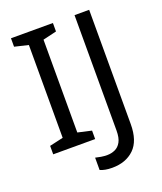

<svg xmlns="http://www.w3.org/2000/svg" viewBox="-162 -817 936 1110"><g transform="rotate(-20 306.0 -262.0)"><path d="M298 0H40V-52L124 -71V-642L40 -662V-714H298V-662L214 -642V-71L298 -52ZM335 190Q311 190 293 186.5Q275 183 261 177V101Q277 105 295 108Q313 111 333 111Q358 111 380.5 101Q403 91 417 66Q431 41 431 -4V-714H521V-11Q521 92 470 141Q419 190 335 190Z"/></g></svg>

Font: Noto Sans Palmyrene
Style: Regular
Weight: 400
Designer: Monotype Design Team
Foundry: Monotype Imaging Inc.
Version: Version 2.001; ttfautohint (v1.8.4.7-5d5b)